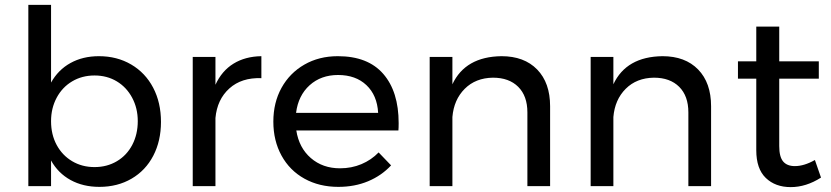

<svg xmlns="http://www.w3.org/2000/svg" viewBox="-20 -762 3403 786"><path d="M639 -263Q639 -185 607.5 -124.5Q576 -64 518.5 -30.5Q461 3 387 3Q320 3 269 -25Q218 -53 189 -105V0H96V-742H189V-424Q218 -476 268.5 -504Q319 -532 385 -532Q459 -532 517 -498Q575 -464 607 -403Q639 -342 639 -263ZM544 -266Q544 -319 521 -362Q498 -405 458 -429Q418 -453 367 -453Q316 -453 275.5 -429Q235 -405 212 -362Q189 -319 189 -266Q189 -211 212 -168.5Q235 -126 275.5 -102Q316 -78 367 -78Q418 -78 458.5 -102Q499 -126 521.5 -169Q544 -212 544 -266Z M1050 -532V-442Q969 -445 919 -400Q869 -355 862 -279V0H769V-529H862V-415Q888 -472 936 -501.5Q984 -531 1050 -532Z M1612 -258Q1612 -238 1611 -228H1193Q1204 -157 1252.5 -115Q1301 -73 1372 -73Q1419 -73 1459.5 -90Q1500 -107 1530 -138L1581 -85Q1542 -43 1487 -20Q1432 3 1365 3Q1287 3 1226.5 -30.5Q1166 -64 1132.5 -125Q1099 -186 1099 -264Q1099 -342 1132.5 -402.5Q1166 -463 1226 -497.5Q1286 -532 1363 -532Q1486 -532 1549 -459.5Q1612 -387 1612 -258ZM1528 -300Q1524 -372 1480 -413.5Q1436 -455 1364 -455Q1294 -455 1247.5 -413Q1201 -371 1192 -300Z M2232 -327V0H2139V-302Q2139 -369 2101.5 -406.5Q2064 -444 1998 -444Q1927 -443 1882.5 -398.5Q1838 -354 1832 -283V0H1739V-529H1832V-417Q1885 -530 2033 -532Q2126 -532 2179 -477.5Q2232 -423 2232 -327Z M2891 -327V0H2798V-302Q2798 -369 2760.5 -406.5Q2723 -444 2657 -444Q2586 -443 2541.5 -398.5Q2497 -354 2491 -283V0H2398V-529H2491V-417Q2544 -530 2692 -532Q2785 -532 2838 -477.5Q2891 -423 2891 -327Z M3341 -35Q3280 4 3217 4Q3154 4 3115 -33.5Q3076 -71 3076 -147V-440H3001V-511H3076V-653H3170V-511H3332V-440H3170V-164Q3170 -120 3186 -101Q3202 -82 3234 -82Q3272 -82 3316 -107Z"/></svg>

Font: Montserrat
Style: Regular
Weight: 400
Designer: Julieta Ulanovsky
Foundry: Julieta Ulanovsky
Version: Version 6.001